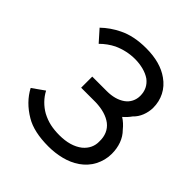

<svg xmlns="http://www.w3.org/2000/svg" viewBox="-207 -916 1081 1081"><g transform="rotate(45 334.0 -375.5)"><path d="M176 -731Q245 -765.5 343.5 -765.5Q456.5 -765.5 526 -715.5Q566.5 -687 587.5 -645.8Q608.5 -604.5 608.5 -556Q608.5 -540 605.2 -523.8Q602 -507.5 596 -492.2Q590 -477 581.2 -463.8Q572.5 -450.5 561.5 -440.5Q544.5 -416 521 -396Q550.5 -377.5 575 -347Q601 -321 614 -285.2Q627 -249.5 627 -207.5Q627 -182 620.8 -157.5Q614.5 -133 603 -110.8Q591.5 -88.5 574.5 -69.8Q557.5 -51 536.5 -36.5Q497 -9.5 447.2 3Q397.5 15.5 345 15.5Q229 15.5 161.5 -25Q81 -72.5 41.5 -147L113.5 -198Q128 -169.5 151.8 -145.2Q175.5 -121 204 -105Q237 -87.5 270.5 -80.2Q304 -73 343.5 -73Q431.5 -73 483.5 -113.5Q506.5 -132.5 517.8 -156.8Q529 -181 528 -208.5Q529 -240.5 517.8 -267Q506.5 -293.5 483.5 -311.5Q437.5 -346.5 357.5 -349H241.5V-437.5H357.5Q423.5 -437.5 466.5 -467.5Q487.5 -482.5 498.5 -504.5Q509.5 -526.5 509.5 -552Q509.5 -610.5 464.5 -645Q440.5 -661.5 408.2 -669.8Q376 -678 342.5 -678Q276.5 -678 214.5 -650Q171.5 -628.5 136.5 -593.5L76 -661.5Q119.5 -703.5 176 -731Z"/></g></svg>

Font: Russisch Sans Medium
Style: Regular
Weight: 500
Width: 4
Designer: Michael Sharanda (font) & Cristiano Sobral (main changes)
Foundry: Michael Sharanda
Version: Version 2.00;September 8, 2020;FontCreator 13.0.0.2681 64-bi